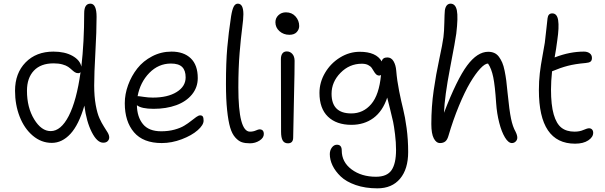

<svg xmlns="http://www.w3.org/2000/svg" viewBox="-20 -780 3342 1060"><path d="M266.1 8.8Q208 8.8 161.1 -30.8Q114.3 -70.3 88.6 -136Q63 -201.7 63 -278.8Q63 -376 121.3 -435.5Q179.7 -495.1 274.9 -495.1Q337.9 -495.1 379.9 -471.7Q421.9 -448.2 429.2 -412.1Q444.8 -547.9 444.8 -707Q444.8 -759.8 479 -759.8Q513.2 -759.8 513.2 -687Q513.2 -607.4 506.6 -490.7Q500 -374 500 -308.1Q500 -247.6 508.5 -200.4Q517.1 -153.3 529.3 -126.7Q541.5 -100.1 553.7 -81.3Q565.9 -62.5 574.5 -48.1Q583 -33.7 583 -21Q583 -9.8 574.7 -1Q566.4 7.8 549.8 7.8Q516.1 7.8 486.6 -50.5Q457 -108.9 445.8 -196.8Q415 -90.8 368.9 -41Q322.8 8.8 266.1 8.8ZM128.9 -278.8Q128.9 -186.5 168.7 -121.3Q208.5 -56.2 259.8 -56.2Q316.4 -56.2 359.6 -140.1Q402.8 -224.1 424.8 -381.8Q420.4 -376 411.1 -376Q401.4 -376 392.8 -381.6Q384.3 -387.2 375.7 -395.3Q367.2 -403.3 356 -411.1Q344.7 -418.9 324 -424.6Q303.2 -430.2 275.9 -430.2Q205.1 -430.2 167 -389.9Q128.9 -349.6 128.9 -278.8Z M873 9.8Q770.5 9.8 719.7 -49.8Q668.9 -109.4 668.9 -210Q668.9 -260.3 687.3 -310.5Q705.6 -360.8 738 -402.1Q770.5 -443.4 820.1 -469.2Q869.6 -495.1 926.8 -495.1Q994.6 -495.1 1033.2 -458Q1071.8 -420.9 1071.8 -349.1Q1071.8 -297.4 1039.8 -258.3Q1007.8 -219.2 952.9 -199.2Q897.9 -179.2 828.1 -179.2Q760.7 -179.2 735.8 -199.2Q736.8 -134.8 769 -95Q801.3 -55.2 870.1 -55.2Q909.7 -55.2 942.9 -64.2Q976.1 -73.2 997.3 -86.2Q1018.6 -99.1 1034.7 -112.1Q1050.8 -125 1063.5 -134Q1076.2 -143.1 1085 -143.1Q1095.7 -143.1 1099.9 -136.2Q1104 -129.4 1104 -113.8Q1104 -89.8 1071.3 -61Q1038.6 -32.2 983.4 -11.2Q928.2 9.8 873 9.8ZM746.1 -249Q750 -249 774.2 -245.1Q798.3 -241.2 823.7 -241.2Q905.8 -241.2 955.3 -272Q1004.9 -302.7 1004.9 -353Q1004.9 -391.1 985.6 -410.2Q966.3 -429.2 923.8 -429.2Q855 -429.2 804.4 -377.4Q753.9 -325.7 739.7 -249Z M1359.9 11.2Q1333.5 11.2 1315.2 5.1Q1296.9 -1 1279.1 -20.8Q1261.2 -40.5 1250.7 -75.9Q1240.2 -111.3 1233.9 -171.6Q1227.5 -231.9 1227.5 -316.9Q1227.5 -435.5 1234.6 -516.4Q1241.7 -597.2 1255.9 -690.9Q1262.2 -729 1270.8 -744.4Q1279.3 -759.8 1293 -759.8Q1323.7 -759.8 1323.7 -701.2Q1323.7 -675.3 1316.9 -624.5Q1310.1 -573.7 1303 -489.3Q1295.9 -404.8 1295.9 -296.9Q1295.9 -53.2 1359.9 -53.2Q1377.9 -53.2 1392.3 -59.6Q1406.7 -65.9 1412.6 -65.9Q1436.5 -65.9 1436.5 -40Q1436.5 -19 1412.8 -3.9Q1389.2 11.2 1359.9 11.2Z M1577.6 -587.9Q1545.4 -587.9 1522.9 -607.9Q1500.5 -627.9 1500.5 -657.2Q1500.5 -680.2 1517.1 -696Q1533.7 -711.9 1558.6 -711.9Q1591.3 -711.9 1611.6 -689.2Q1631.8 -666.5 1631.8 -636.2Q1631.8 -617.7 1618.2 -602.8Q1604.5 -587.9 1577.6 -587.9ZM1569.8 11.2Q1549.8 11.2 1540.8 -4.2Q1531.7 -19.5 1531.7 -53.2Q1531.7 -178.2 1531.2 -295.2Q1530.8 -412.1 1530.8 -454.1Q1530.8 -473.6 1539.1 -484.9Q1547.4 -496.1 1563.5 -496.1Q1581.5 -496.1 1593.8 -482.4Q1606 -468.8 1606.4 -444.8Q1606.9 -403.3 1602.8 -230.7Q1598.6 -58.1 1598.6 -21Q1598.6 11.2 1569.8 11.2Z M2063.5 259.8Q1996.6 259.8 1943.8 241.5Q1891.1 223.1 1861.1 194.3Q1831.1 165.5 1815.9 133.8Q1800.8 102.1 1800.8 70.8Q1800.8 49.8 1812.3 34.4Q1823.7 19 1840.3 19Q1866.7 19 1866.7 50.8Q1866.7 114.7 1921.1 155.3Q1975.6 195.8 2055.7 195.8Q2116.7 195.8 2141.6 159.4Q2166.5 123 2166.5 47.9Q2166.5 5.9 2160.9 -38.8Q2155.3 -83.5 2150.4 -107.2Q2145.5 -130.9 2133.1 -179.9Q2120.6 -229 2117.7 -241.2Q2092.8 -166 2041.7 -128.4Q1990.7 -90.8 1920.4 -90.8Q1837.4 -90.8 1790.5 -136Q1743.7 -181.2 1743.7 -267.1Q1743.7 -325.7 1774.7 -378.2Q1805.7 -430.7 1857.2 -462.4Q1908.7 -494.1 1966.3 -494.1Q2056.6 -494.1 2087.4 -440.9Q2091.8 -462.9 2118.7 -462.9Q2140.1 -462.9 2152.6 -442.1Q2165 -421.4 2167.5 -390.1Q2171.9 -335.4 2183.6 -277.1Q2195.3 -218.8 2205.8 -177.2Q2216.3 -135.7 2224.9 -72.5Q2233.4 -9.3 2233.4 59.1Q2233.4 153.3 2188.7 206.5Q2144 259.8 2063.5 259.8ZM1810.5 -262.2Q1810.5 -153.8 1919.4 -153.8Q1985.4 -153.8 2029.3 -205.1Q2073.2 -256.3 2083.5 -366.2Q2078.1 -362.8 2074.7 -362.8Q2064 -362.8 2056.6 -369.6Q2049.3 -376.5 2044.2 -386Q2039.1 -395.5 2032.2 -405Q2025.4 -414.6 2011.7 -421.4Q1998 -428.2 1977.5 -428.2Q1909.2 -428.2 1859.9 -377.9Q1810.5 -327.6 1810.5 -262.2Z M2409.2 9.8Q2388.2 9.8 2374.8 -16.1Q2361.3 -42 2361.3 -95.2Q2361.3 -190.9 2374.3 -280.8Q2387.2 -370.6 2405.3 -454.1Q2423.3 -537.6 2428.2 -575.2Q2432.1 -605.5 2433.1 -655Q2434.1 -704.6 2436 -723.1Q2441.9 -759.8 2468.3 -759.8Q2495.1 -758.8 2502.4 -721.9Q2509.8 -685.1 2499 -594.2Q2495.1 -562 2464.8 -404.8Q2434.6 -247.6 2431.2 -157.2Q2502.4 -342.3 2558.8 -418.2Q2615.2 -494.1 2675.3 -494.1Q2694.3 -494.1 2709 -487.5Q2723.6 -481 2734.4 -466.6Q2745.1 -452.1 2752.7 -434.6Q2760.3 -417 2765.9 -389.4Q2771.5 -361.8 2775.1 -334.5Q2778.8 -307.1 2782.2 -268.1Q2792 -169.4 2801.3 -125Q2810.5 -80.6 2826.2 -53.2Q2835.9 -33.7 2835.9 -20Q2835.9 -7.8 2827.1 1Q2818.4 9.8 2806.2 9.8Q2786.6 9.8 2767.8 -21.2Q2749 -52.2 2736.1 -102.8Q2723.1 -153.3 2719.2 -210Q2712.9 -306.6 2703.1 -354Q2693.4 -401.4 2674.3 -429.2Q2657.2 -429.2 2631.1 -401.1Q2605 -373 2575.4 -323.2Q2545.9 -273.4 2513.7 -195.6Q2481.4 -117.7 2455.1 -27.8Q2448.7 -6.8 2437.5 1.5Q2426.3 9.8 2409.2 9.8Z M3154.8 13.2Q2955.1 13.2 2955.1 -282.2Q2955.1 -331.5 2960.2 -375.7Q2965.3 -419.9 2975.1 -471.7Q2984.9 -523.4 2987.8 -543.9Q2992.2 -582.5 2997.3 -628.2Q3002.4 -673.8 3002.9 -679.2Q3006.3 -706.1 3028.8 -706.1Q3055.7 -706.1 3061.5 -668Q3067.4 -629.9 3056.6 -557.1Q3050.8 -510.7 3042 -462.9L3044.9 -463.9Q3126 -495.1 3203.6 -495.1Q3223.1 -495.1 3235.6 -485.8Q3248 -476.6 3248 -460Q3248 -445.8 3240 -439.7Q3231.9 -433.6 3212.9 -432.1Q3155.3 -427.2 3114.5 -416.5Q3073.7 -405.8 3029.8 -387.2L3027.8 -386.2Q3022 -330.6 3022 -286.1Q3022 -200.2 3036.9 -148.4Q3051.8 -96.7 3079.6 -75Q3107.4 -53.2 3151.9 -53.2Q3179.7 -53.2 3200.9 -62.5Q3222.2 -71.8 3231.9 -71.8Q3242.7 -71.8 3248.8 -64.9Q3254.9 -58.1 3254.9 -46.9Q3254.9 -22.9 3227.5 -4.9Q3200.2 13.2 3154.8 13.2Z"/></svg>

Font: Shantell Sans Normal
Style: Regular
Weight: 300
Designer: Stephen Nixon, Anya Danilova, Shantell Martin
Foundry: Arrow Type
Version: Version 1.006;[559af2be0]